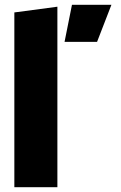

<svg xmlns="http://www.w3.org/2000/svg" viewBox="-20 -783 506 803"><path d="M220 0H40V-731L220 -755ZM281 -763H446L386 -608H250Z"/></svg>

Font: Protest Guerrilla
Style: Regular
Weight: 400
Designer: Octavio Pardo
Foundry: Ashler Design
Version: Version 2.005; ttfautohint (v1.8.4.7-5d5b)